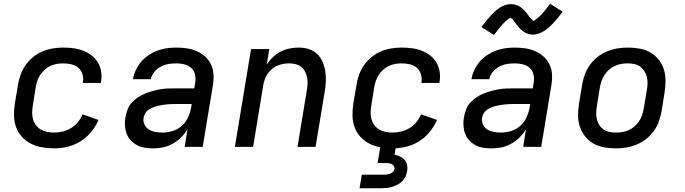

<svg xmlns="http://www.w3.org/2000/svg" viewBox="-20 -781 3640 1021"><path d="M267 8Q235 8 203.5 2.5Q172 -3 144.5 -17Q117 -31 96.5 -53.5Q76 -76 65.5 -105Q55 -134 54.5 -166Q54 -198 59 -231L76 -331Q80 -358 90 -385Q100 -412 116.5 -435.5Q133 -459 156.5 -478Q180 -497 206.5 -508Q233 -519 261 -523.5Q289 -528 316 -528Q343 -528 370.5 -524.5Q398 -521 422.5 -511.5Q447 -502 467.5 -486Q488 -470 501 -448Q514 -426 518 -399Q522 -372 517 -344Q517 -343 517 -342Q517 -341 517 -340H421Q421 -341 421 -341.5Q421 -342 421 -342Q425 -365 418.5 -386Q412 -407 396.5 -420.5Q381 -434 359.5 -439Q338 -444 316 -444Q299 -444 281.5 -441Q264 -438 248 -430.5Q232 -423 218 -410.5Q204 -398 194 -383Q184 -368 178.5 -351Q173 -334 170 -317L154 -217Q151 -199 151 -180.5Q151 -162 156 -145Q161 -128 172 -114Q183 -100 198 -91.5Q213 -83 231 -79.5Q249 -76 267 -76Q290 -76 313 -81.5Q336 -87 357 -99.5Q378 -112 394 -131.5Q410 -151 419 -173L504 -143Q489 -109 464.5 -79Q440 -49 407.5 -29Q375 -9 339 -0.5Q303 8 267 8Z M795 8Q795 8 795 8Q795 8 795 8H794Q772 8 749.5 4.5Q727 1 708.5 -9Q690 -19 675.5 -34.5Q661 -50 653.5 -70Q646 -90 644.5 -112.5Q643 -135 647 -158Q651 -178 658.5 -198.5Q666 -219 681 -235.5Q696 -252 714.5 -264Q733 -276 753 -284Q773 -292 793.5 -297.5Q814 -303 834.5 -306.5Q855 -310 875.5 -310.5Q896 -311 917 -311H1013L1018 -341Q1022 -363 1017 -384.5Q1012 -406 996.5 -420Q981 -434 960 -439Q939 -444 916 -444Q896 -444 875 -440.5Q854 -437 834.5 -426.5Q815 -416 800.5 -398.5Q786 -381 782 -360H687Q691 -385 702.5 -409Q714 -433 731 -453Q748 -473 770.5 -488Q793 -503 817.5 -512Q842 -521 867 -524.5Q892 -528 916 -528Q945 -528 973 -524Q1001 -520 1026 -509Q1051 -498 1071 -480Q1091 -462 1102.5 -437.5Q1114 -413 1115.5 -384.5Q1117 -356 1112 -327L1058 0H962L977 -94Q963 -70 942.5 -50Q922 -30 898 -16.5Q874 -3 847.5 2.5Q821 8 795 8ZM845 -76Q871 -76 898.5 -84.5Q926 -93 947.5 -112.5Q969 -132 980.5 -158Q992 -184 997 -211L999 -228H917Q905 -228 892.5 -227.5Q880 -227 868 -226Q856 -225 843.5 -223Q831 -221 818.5 -218Q806 -215 794 -210Q782 -205 771 -198Q760 -191 753 -180Q746 -169 744 -157Q740 -137 748 -119.5Q756 -102 771.5 -92.5Q787 -83 806 -79.5Q825 -76 845 -76Z M1229 0 1315 -520H1412L1398 -437Q1412 -459 1431 -477Q1450 -495 1472.5 -506.5Q1495 -518 1519.5 -523Q1544 -528 1567 -528Q1596 -528 1622 -520Q1648 -512 1666.5 -494Q1685 -476 1695.5 -451.5Q1706 -427 1710 -400Q1714 -373 1712.5 -345Q1711 -317 1706 -289L1658 0H1562L1612 -303Q1615 -320 1615.5 -337.5Q1616 -355 1612.5 -371.5Q1609 -388 1601 -402.5Q1593 -417 1580.5 -426.5Q1568 -436 1551 -440Q1534 -444 1517 -444Q1493 -444 1469 -437Q1445 -430 1425.5 -413.5Q1406 -397 1395 -374.5Q1384 -352 1380 -328L1326 0Z M2067 8Q2035 8 2003.5 2.5Q1972 -3 1944.5 -17Q1917 -31 1896.5 -53.5Q1876 -76 1865.5 -105Q1855 -134 1854.5 -166Q1854 -198 1859 -231L1876 -331Q1880 -358 1890 -385Q1900 -412 1916.5 -435.5Q1933 -459 1956.5 -478Q1980 -497 2006.5 -508Q2033 -519 2061 -523.5Q2089 -528 2116 -528Q2143 -528 2170.5 -524.5Q2198 -521 2222.5 -511.5Q2247 -502 2267.5 -486Q2288 -470 2301 -448Q2314 -426 2318 -399Q2322 -372 2317 -344Q2317 -343 2317 -342Q2317 -341 2317 -340H2221Q2221 -341 2221 -341.5Q2221 -342 2221 -342Q2225 -365 2218.5 -386Q2212 -407 2196.5 -420.5Q2181 -434 2159.5 -439Q2138 -444 2116 -444Q2099 -444 2081.5 -441Q2064 -438 2048 -430.5Q2032 -423 2018 -410.5Q2004 -398 1994 -383Q1984 -368 1978.5 -351Q1973 -334 1970 -317L1954 -217Q1951 -199 1951 -180.5Q1951 -162 1956 -145Q1961 -128 1972 -114Q1983 -100 1998 -91.5Q2013 -83 2031 -79.5Q2049 -76 2067 -76Q2090 -76 2113 -81.5Q2136 -87 2157 -99.5Q2178 -112 2194 -131.5Q2210 -151 2219 -173L2304 -143Q2289 -109 2264.5 -79Q2240 -49 2207.5 -29Q2175 -9 2139 -0.5Q2103 8 2067 8ZM1892 220 1904 148H2019Q2028 148 2036.5 147Q2045 146 2053.5 143Q2062 140 2069 133.5Q2076 127 2078 118Q2079 110 2074.5 102.5Q2070 95 2062.5 91.5Q2055 88 2046.5 87Q2038 86 2029 86H1988L2002 0H2085L2078 41Q2094 45 2108 51.5Q2122 58 2132 69.5Q2142 81 2145 97Q2148 113 2145 129Q2143 143 2136.5 157Q2130 171 2119 182.5Q2108 194 2094 201Q2080 208 2065.5 212.5Q2051 217 2036.5 218.5Q2022 220 2007 220Z M2595 8Q2595 8 2595 8Q2595 8 2595 8H2594Q2572 8 2549.5 4.5Q2527 1 2508.5 -9Q2490 -19 2475.5 -34.5Q2461 -50 2453.5 -70Q2446 -90 2444.5 -112.5Q2443 -135 2447 -158Q2451 -178 2458.5 -198.5Q2466 -219 2481 -235.5Q2496 -252 2514.5 -264Q2533 -276 2553 -284Q2573 -292 2593.5 -297.5Q2614 -303 2634.5 -306.5Q2655 -310 2675.5 -310.5Q2696 -311 2717 -311H2813L2818 -341Q2822 -363 2817 -384.5Q2812 -406 2796.5 -420Q2781 -434 2760 -439Q2739 -444 2716 -444Q2696 -444 2675 -440.5Q2654 -437 2634.5 -426.5Q2615 -416 2600.5 -398.5Q2586 -381 2582 -360H2487Q2491 -385 2502.5 -409Q2514 -433 2531 -453Q2548 -473 2570.5 -488Q2593 -503 2617.5 -512Q2642 -521 2667 -524.5Q2692 -528 2716 -528Q2745 -528 2773 -524Q2801 -520 2826 -509Q2851 -498 2871 -480Q2891 -462 2902.5 -437.5Q2914 -413 2915.5 -384.5Q2917 -356 2912 -327L2858 0H2762L2777 -94Q2763 -70 2742.5 -50Q2722 -30 2698 -16.5Q2674 -3 2647.5 2.5Q2621 8 2595 8ZM2645 -76Q2671 -76 2698.5 -84.5Q2726 -93 2747.5 -112.5Q2769 -132 2780.5 -158Q2792 -184 2797 -211L2799 -228H2717Q2705 -228 2692.5 -227.5Q2680 -227 2668 -226Q2656 -225 2643.5 -223Q2631 -221 2618.5 -218Q2606 -215 2594 -210Q2582 -205 2571 -198Q2560 -191 2553 -180Q2546 -169 2544 -157Q2540 -137 2548 -119.5Q2556 -102 2571.5 -92.5Q2587 -83 2606 -79.5Q2625 -76 2645 -76ZM2607 -595 2540 -637Q2553 -655 2565 -669.5Q2577 -684 2588 -696Q2599 -708 2610 -718.5Q2621 -729 2635 -738.5Q2649 -748 2665 -753.5Q2681 -759 2697 -759Q2702 -759 2707 -758.5Q2712 -758 2717 -757Q2722 -756 2727 -754Q2732 -752 2736.5 -750Q2741 -748 2745 -745.5Q2749 -743 2752.5 -740Q2756 -737 2760 -733.5Q2764 -730 2767.5 -726.5Q2771 -723 2774 -719.5Q2777 -716 2780 -712.5Q2783 -709 2785 -706Q2787 -703 2790.5 -698Q2794 -693 2797.5 -688.5Q2801 -684 2803.5 -681Q2806 -678 2810.5 -675Q2815 -672 2815 -669Q2815 -669 2815 -669Q2815 -669 2815 -669Q2815 -669 2815 -669Q2815 -669 2815 -669Q2816 -669 2820 -671Q2824 -673 2827 -675.5Q2830 -678 2834.5 -681.5Q2839 -685 2841 -686.5Q2843 -688 2845 -690Q2847 -692 2849.5 -694Q2852 -696 2854 -698.5Q2856 -701 2858.5 -703.5Q2861 -706 2863.5 -709Q2866 -712 2869 -715Q2872 -718 2874.5 -721.5Q2877 -725 2880 -728.5Q2883 -732 2886 -736Q2889 -740 2892 -744Q2895 -748 2898.5 -752.5Q2902 -757 2905 -761L2972 -719Q2959 -701 2947 -686.5Q2935 -672 2924 -660Q2913 -648 2902 -638Q2891 -628 2877 -618.5Q2863 -609 2847 -603Q2831 -597 2815 -597Q2810 -597 2804.5 -597.5Q2799 -598 2794.5 -599.5Q2790 -601 2785 -602.5Q2780 -604 2775.5 -606Q2771 -608 2767 -610.5Q2763 -613 2759.5 -616Q2756 -619 2752 -622.5Q2748 -626 2744.5 -629.5Q2741 -633 2738 -636.5Q2735 -640 2732 -644Q2729 -648 2727 -650.5Q2725 -653 2721.5 -658Q2718 -663 2714.5 -667.5Q2711 -672 2708.5 -675.5Q2706 -679 2701.5 -681.5Q2697 -684 2697 -687Q2697 -687 2697 -687Q2697 -687 2697 -687Q2697 -687 2697 -687Q2697 -687 2697 -687Q2696 -687 2692 -685Q2688 -683 2685 -681Q2682 -679 2677.5 -675.5Q2673 -672 2671 -670Q2669 -668 2667 -666Q2665 -664 2662.5 -662Q2660 -660 2658 -657.5Q2656 -655 2653.5 -652.5Q2651 -650 2648.5 -647Q2646 -644 2643 -641Q2640 -638 2637.5 -634.5Q2635 -631 2632 -627.5Q2629 -624 2626 -620Q2623 -616 2620 -612Q2617 -608 2613.5 -604Q2610 -600 2607 -595Z M3255 8Q3223 8 3192.5 2.5Q3162 -3 3136 -17.5Q3110 -32 3091.5 -55.5Q3073 -79 3063.5 -107.5Q3054 -136 3054 -167.5Q3054 -199 3059 -231L3076 -331Q3080 -358 3090 -385Q3100 -412 3117 -436Q3134 -460 3158 -478.5Q3182 -497 3208.5 -508Q3235 -519 3263 -523.5Q3291 -528 3318 -528Q3350 -528 3381 -522.5Q3412 -517 3437.5 -502.5Q3463 -488 3482 -464.5Q3501 -441 3510 -412.5Q3519 -384 3519 -352.5Q3519 -321 3514 -289L3498 -189Q3493 -162 3483.5 -135Q3474 -108 3456.5 -84Q3439 -60 3415.5 -41.5Q3392 -23 3365 -12Q3338 -1 3310.5 3.5Q3283 8 3255 8ZM3256 -76Q3273 -76 3290.5 -79Q3308 -82 3324.5 -89.5Q3341 -97 3355 -109.5Q3369 -122 3379 -137Q3389 -152 3394.5 -169Q3400 -186 3403 -203L3420 -303Q3423 -321 3423.5 -338.5Q3424 -356 3419.5 -373Q3415 -390 3406 -404Q3397 -418 3383.5 -427.5Q3370 -437 3352.5 -440.5Q3335 -444 3317 -444Q3300 -444 3283 -441Q3266 -438 3249.5 -430.5Q3233 -423 3219 -410.5Q3205 -398 3195 -383Q3185 -368 3179 -351Q3173 -334 3170 -317L3154 -217Q3151 -199 3150.5 -181.5Q3150 -164 3154 -147Q3158 -130 3167 -116Q3176 -102 3190 -92.5Q3204 -83 3221 -79.5Q3238 -76 3256 -76Z"/></svg>

Font: Iosevka SS04 Medium Extended
Style: Italic
Weight: 500
Width: 7
Italic angle: -9°
Monospace: yes
Designer: Belleve Invis
Foundry: Belleve Invis
Version: Version 19.0.0; ttfautohint (v1.8.4)